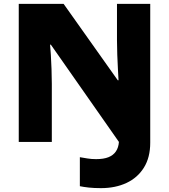

<svg xmlns="http://www.w3.org/2000/svg" viewBox="-20 -734 874 993"><path d="M502 239Q466 239 439 236Q412 233 393 229V79Q412 82 432 85.5Q452 89 477 89Q516 89 541 79Q566 69 579.5 49Q593 29 595 0L243 -503H239Q241 -484 243 -450Q245 -416 246.5 -376.5Q248 -337 248 -300V0H77V-714H309L589 -319H593Q592 -338 590 -374Q588 -410 586.5 -451Q585 -492 585 -525V-714H757V4Q757 80 724.5 132.5Q692 185 634.5 212Q577 239 502 239Z"/></svg>

Font: Noto Sans Thai Black
Style: Regular
Weight: 900
Version: Version 2.001